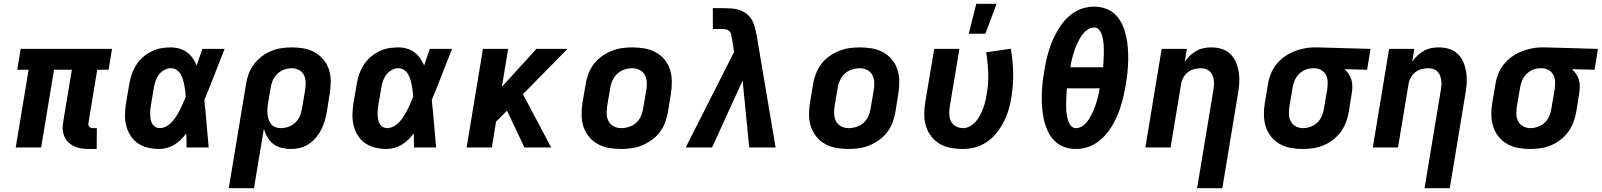

<svg xmlns="http://www.w3.org/2000/svg" viewBox="-20 -778 8451 1013"><path d="M490 8H452Q432 8 412 5.5Q392 3 375 -4.5Q358 -12 343.5 -24.5Q329 -37 321 -54.5Q313 -72 311 -92Q309 -112 313 -132L359 -410H265L197 0H63L131 -410H71L89 -520H571L553 -410H493L447 -132Q446 -126 446.5 -120Q447 -114 450.5 -110Q454 -106 459.5 -104Q465 -102 471 -102H491Z M821 8Q791 8 762 1.5Q733 -5 709 -21Q685 -37 669.5 -61Q654 -85 646.5 -113.5Q639 -142 639.5 -172.5Q640 -203 645 -234L662 -334Q666 -360 674.5 -385Q683 -410 697.5 -433.5Q712 -457 733 -475.5Q754 -494 779 -506.5Q804 -519 829.5 -523.5Q855 -528 881 -528Q905 -528 927 -521.5Q949 -515 966.5 -502Q984 -489 996.5 -471Q1009 -453 1018 -433Q1025 -454 1032.5 -476Q1040 -498 1048 -520H1165Q1138 -453 1112 -385Q1086 -317 1058 -250Q1065 -188 1070 -125Q1075 -62 1081 0H964Q964 -18 964 -36.5Q964 -55 963 -74Q950 -57 934.5 -41.5Q919 -26 900.5 -15Q882 -4 861.5 2Q841 8 821 8ZM822 -102Q840 -102 857.5 -111.5Q875 -121 887.5 -135Q900 -149 910.5 -165.5Q921 -182 929.5 -199Q938 -216 945.5 -233Q953 -250 960 -268Q959 -284 957 -299.5Q955 -315 952 -330.5Q949 -346 944.5 -360.5Q940 -375 932 -388Q924 -401 911 -409.5Q898 -418 881 -418Q864 -418 846.5 -408.5Q829 -399 818 -384Q807 -369 801 -351.5Q795 -334 792 -316L775 -216Q773 -204 772.5 -192Q772 -180 772.5 -168Q773 -156 775.5 -144.5Q778 -133 784 -123.5Q790 -114 800 -108Q810 -102 822 -102Z M1187 215 1278 -334Q1282 -361 1292 -388Q1302 -415 1319.5 -438.5Q1337 -462 1360.5 -480Q1384 -498 1411 -509Q1438 -520 1465.5 -524Q1493 -528 1520 -528Q1552 -528 1583 -522.5Q1614 -517 1640.5 -502Q1667 -487 1686.5 -463.5Q1706 -440 1715.5 -411Q1725 -382 1725 -350Q1725 -318 1720 -286L1704 -186Q1700 -162 1693 -139Q1686 -116 1674.5 -93.5Q1663 -71 1646.5 -51.5Q1630 -32 1609 -18Q1588 -4 1563.5 2Q1539 8 1516 8Q1490 8 1465.5 2Q1441 -4 1422 -18.5Q1403 -33 1391 -54Q1379 -75 1372 -98L1320 215ZM1462 -102Q1482 -102 1502 -109Q1522 -116 1537.5 -130.5Q1553 -145 1561.5 -164.5Q1570 -184 1573 -204L1590 -304Q1593 -324 1592.5 -344.5Q1592 -365 1583.5 -382Q1575 -399 1557.5 -408.5Q1540 -418 1520 -418Q1500 -418 1480 -411Q1460 -404 1444.5 -389.5Q1429 -375 1420 -355.5Q1411 -336 1408 -316L1394 -231Q1391 -216 1390.5 -201.5Q1390 -187 1391.5 -173Q1393 -159 1398 -145.5Q1403 -132 1411.5 -122Q1420 -112 1433.5 -107Q1447 -102 1462 -102Z M2021 8Q1991 8 1962 1.5Q1933 -5 1909 -21Q1885 -37 1869.5 -61Q1854 -85 1846.5 -113.5Q1839 -142 1839.5 -172.5Q1840 -203 1845 -234L1862 -334Q1866 -360 1874.5 -385Q1883 -410 1897.5 -433.5Q1912 -457 1933 -475.5Q1954 -494 1979 -506.5Q2004 -519 2029.5 -523.5Q2055 -528 2081 -528Q2105 -528 2127 -521.5Q2149 -515 2166.5 -502Q2184 -489 2196.5 -471Q2209 -453 2218 -433Q2225 -454 2232.5 -476Q2240 -498 2248 -520H2365Q2338 -453 2312 -385Q2286 -317 2258 -250Q2265 -188 2270 -125Q2275 -62 2281 0H2164Q2164 -18 2164 -36.5Q2164 -55 2163 -74Q2150 -57 2134.5 -41.5Q2119 -26 2100.5 -15Q2082 -4 2061.5 2Q2041 8 2021 8ZM2022 -102Q2040 -102 2057.5 -111.5Q2075 -121 2087.5 -135Q2100 -149 2110.5 -165.5Q2121 -182 2129.5 -199Q2138 -216 2145.5 -233Q2153 -250 2160 -268Q2159 -284 2157 -299.5Q2155 -315 2152 -330.5Q2149 -346 2144.5 -360.5Q2140 -375 2132 -388Q2124 -401 2111 -409.5Q2098 -418 2081 -418Q2064 -418 2046.5 -408.5Q2029 -399 2018 -384Q2007 -369 2001 -351.5Q1995 -334 1992 -316L1975 -216Q1973 -204 1972.5 -192Q1972 -180 1972.5 -168Q1973 -156 1975.5 -144.5Q1978 -133 1984 -123.5Q1990 -114 2000 -108Q2010 -102 2022 -102Z M2442 0 2528 -520H2661L2628 -320L2810 -520H2974L2739 -281L2888 0H2747L2655 -194L2597 -136L2575 0Z M3257 8Q3224 8 3192.5 2.5Q3161 -3 3134.5 -17.5Q3108 -32 3088.5 -55.5Q3069 -79 3059 -108Q3049 -137 3048.5 -169.5Q3048 -202 3053 -234L3070 -334Q3074 -361 3084.5 -388.5Q3095 -416 3112.5 -439.5Q3130 -463 3154.5 -480.5Q3179 -498 3206 -509Q3233 -520 3261 -524Q3289 -528 3316 -528Q3349 -528 3380.5 -522.5Q3412 -517 3439 -502.5Q3466 -488 3485.5 -464.5Q3505 -441 3514.5 -412Q3524 -383 3524.5 -350.5Q3525 -318 3520 -286L3504 -186Q3499 -159 3489 -131.5Q3479 -104 3461 -80.5Q3443 -57 3418.5 -39.5Q3394 -22 3367.5 -11Q3341 0 3312.5 4Q3284 8 3257 8ZM3257 -102Q3278 -102 3298.5 -108.5Q3319 -115 3335.5 -129.5Q3352 -144 3361 -164Q3370 -184 3373 -204L3390 -304Q3394 -325 3392.5 -345.5Q3391 -366 3382 -383Q3373 -400 3355 -409Q3337 -418 3317 -418Q3296 -418 3275.5 -411.5Q3255 -405 3238.5 -390.5Q3222 -376 3212.5 -356Q3203 -336 3200 -316L3183 -216Q3180 -195 3181 -174.5Q3182 -154 3191.5 -137Q3201 -120 3219 -111Q3237 -102 3257 -102Z M3737 0H3598L3853 -504L3842 -575L3841 -576Q3840 -586 3838 -595.5Q3836 -605 3829.5 -612Q3823 -619 3813.5 -622Q3804 -625 3794 -625H3741V-735H3794Q3817 -735 3839.5 -733.5Q3862 -732 3882.5 -725Q3903 -718 3919.5 -705Q3936 -692 3946.5 -674Q3957 -656 3962.5 -635Q3968 -614 3972 -593L4072 0H3933L3898 -353Z M4457 8Q4424 8 4392.5 2.5Q4361 -3 4334.5 -17.5Q4308 -32 4288.5 -55.5Q4269 -79 4259 -108Q4249 -137 4248.5 -169.5Q4248 -202 4253 -234L4270 -334Q4274 -361 4284.5 -388.5Q4295 -416 4312.5 -439.5Q4330 -463 4354.5 -480.5Q4379 -498 4406 -509Q4433 -520 4461 -524Q4489 -528 4516 -528Q4549 -528 4580.5 -522.5Q4612 -517 4639 -502.5Q4666 -488 4685.5 -464.5Q4705 -441 4714.5 -412Q4724 -383 4724.5 -350.5Q4725 -318 4720 -286L4704 -186Q4699 -159 4689 -131.5Q4679 -104 4661 -80.5Q4643 -57 4618.5 -39.5Q4594 -22 4567.5 -11Q4541 0 4512.5 4Q4484 8 4457 8ZM4457 -102Q4478 -102 4498.5 -108.5Q4519 -115 4535.5 -129.5Q4552 -144 4561 -164Q4570 -184 4573 -204L4590 -304Q4594 -325 4592.5 -345.5Q4591 -366 4582 -383Q4573 -400 4555 -409Q4537 -418 4517 -418Q4496 -418 4475.5 -411.5Q4455 -405 4438.5 -390.5Q4422 -376 4412.5 -356Q4403 -336 4400 -316L4383 -216Q4380 -195 4381 -174.5Q4382 -154 4391.5 -137Q4401 -120 4419 -111Q4437 -102 4457 -102Z M5061 8Q5028 8 4997 2.5Q4966 -3 4940 -18Q4914 -33 4895 -56.5Q4876 -80 4866.5 -109Q4857 -138 4856.5 -170Q4856 -202 4861 -234L4909 -520H5042L4991 -216Q4988 -196 4988.5 -175.5Q4989 -155 4997.5 -138Q5006 -121 5023.5 -111.5Q5041 -102 5061 -102Q5080 -102 5098 -112Q5116 -122 5129 -137.5Q5142 -153 5151 -170.5Q5160 -188 5167 -206.5Q5174 -225 5178.5 -243.5Q5183 -262 5186 -281Q5196 -337 5194 -392.5Q5192 -448 5183 -502L5313 -521Q5324 -459 5325.5 -394.5Q5327 -330 5316 -264Q5311 -232 5301.5 -199.5Q5292 -167 5276.5 -136.5Q5261 -106 5239 -78Q5217 -50 5188 -30Q5159 -10 5126 -1Q5093 8 5061 8ZM5091 -600 5131 -758H5238L5179 -600Z M5657 8Q5623 8 5593.5 -3Q5564 -14 5542.5 -36Q5521 -58 5508 -86.5Q5495 -115 5488 -145.5Q5481 -176 5478.5 -208.5Q5476 -241 5476.5 -273.5Q5477 -306 5480.5 -339.5Q5484 -373 5490 -406Q5494 -433 5500.5 -461Q5507 -489 5515.5 -516.5Q5524 -544 5536 -570.5Q5548 -597 5563 -622.5Q5578 -648 5598 -670.5Q5618 -693 5643 -710Q5668 -727 5696.5 -735Q5725 -743 5752 -743Q5786 -743 5815.5 -732Q5845 -721 5866.5 -699Q5888 -677 5901 -648.5Q5914 -620 5921 -589.5Q5928 -559 5930.5 -526.5Q5933 -494 5932.5 -461.5Q5932 -429 5928.5 -395.5Q5925 -362 5919 -329Q5915 -302 5908.5 -274Q5902 -246 5893.5 -218.5Q5885 -191 5873.5 -164.5Q5862 -138 5846.5 -112.5Q5831 -87 5811 -64.5Q5791 -42 5766 -25Q5741 -8 5712.5 0Q5684 8 5657 8ZM5627 -423H5800Q5801 -438 5802 -453Q5803 -468 5803.5 -483Q5804 -498 5804 -512.5Q5804 -527 5803 -541.5Q5802 -556 5799.5 -570.5Q5797 -585 5792 -598.5Q5787 -612 5777.5 -622.5Q5768 -633 5753 -633Q5737 -633 5722 -624Q5707 -615 5696 -602Q5685 -589 5677 -574.5Q5669 -560 5662 -545Q5655 -530 5650 -515Q5645 -500 5640.5 -484.5Q5636 -469 5632.5 -453.5Q5629 -438 5627 -423ZM5657 -102Q5673 -102 5688 -111Q5703 -120 5713.5 -133Q5724 -146 5732 -160.5Q5740 -175 5747 -190Q5754 -205 5759 -220Q5764 -235 5768.5 -250.5Q5773 -266 5776.5 -281.5Q5780 -297 5782 -312H5609Q5608 -297 5607 -282Q5606 -267 5605.5 -252Q5605 -237 5605 -222.5Q5605 -208 5606 -193.5Q5607 -179 5610 -164.5Q5613 -150 5617.5 -136.5Q5622 -123 5632 -112.5Q5642 -102 5657 -102Z M6296 215 6382 -304Q6384 -317 6385 -330.5Q6386 -344 6384 -356.5Q6382 -369 6377 -381Q6372 -393 6363 -401.5Q6354 -410 6341.5 -414Q6329 -418 6316 -418Q6298 -418 6279.5 -413Q6261 -408 6246 -396Q6231 -384 6222 -366.5Q6213 -349 6211 -331L6156 0H6023L6109 -520H6242L6231 -452Q6243 -470 6258 -484.5Q6273 -499 6292 -509.5Q6311 -520 6331 -524Q6351 -528 6370 -528Q6399 -528 6425.5 -520Q6452 -512 6471 -493.5Q6490 -475 6500.5 -450.5Q6511 -426 6515.5 -398.5Q6520 -371 6518.5 -342.5Q6517 -314 6512 -286L6429 215Z M6853 8Q6821 8 6790 2.5Q6759 -3 6732.5 -18Q6706 -33 6687 -56.5Q6668 -80 6658.5 -109Q6649 -138 6648.5 -170Q6648 -202 6653 -234L6670 -334Q6674 -361 6684.5 -387.5Q6695 -414 6713 -437Q6731 -460 6755 -477.5Q6779 -495 6805 -505.5Q6831 -516 6858.5 -522Q6886 -528 6913 -528H6931L7211 -520L7193 -410L7074 -413Q7086 -402 7095.5 -388Q7105 -374 7110 -357.5Q7115 -341 7115 -322.5Q7115 -304 7112 -286L7096 -186Q7091 -159 7081 -132Q7071 -105 7053.5 -81.5Q7036 -58 7012.5 -40Q6989 -22 6962.5 -11Q6936 0 6908 4Q6880 8 6853 8ZM6854 -102Q6874 -102 6894 -109Q6914 -116 6929.5 -130.5Q6945 -145 6953.5 -164.5Q6962 -184 6965 -204L6982 -304Q6985 -323 6985 -342.5Q6985 -362 6977.5 -379Q6970 -396 6954.5 -406Q6939 -416 6920 -418H6907Q6887 -418 6867.5 -410Q6848 -402 6833.5 -387.5Q6819 -373 6811 -354Q6803 -335 6800 -316L6783 -216Q6780 -196 6780.5 -175.5Q6781 -155 6790 -138Q6799 -121 6816.5 -111.5Q6834 -102 6854 -102Z M7496 215 7582 -304Q7584 -317 7585 -330.5Q7586 -344 7584 -356.5Q7582 -369 7577 -381Q7572 -393 7563 -401.5Q7554 -410 7541.5 -414Q7529 -418 7516 -418Q7498 -418 7479.5 -413Q7461 -408 7446 -396Q7431 -384 7422 -366.5Q7413 -349 7411 -331L7356 0H7223L7309 -520H7442L7431 -452Q7443 -470 7458 -484.5Q7473 -499 7492 -509.5Q7511 -520 7531 -524Q7551 -528 7570 -528Q7599 -528 7625.5 -520Q7652 -512 7671 -493.5Q7690 -475 7700.5 -450.5Q7711 -426 7715.5 -398.5Q7720 -371 7718.5 -342.5Q7717 -314 7712 -286L7629 215Z M8053 8Q8021 8 7990 2.5Q7959 -3 7932.5 -18Q7906 -33 7887 -56.5Q7868 -80 7858.5 -109Q7849 -138 7848.5 -170Q7848 -202 7853 -234L7870 -334Q7874 -361 7884.5 -387.5Q7895 -414 7913 -437Q7931 -460 7955 -477.5Q7979 -495 8005 -505.5Q8031 -516 8058.5 -522Q8086 -528 8113 -528H8131L8411 -520L8393 -410L8274 -413Q8286 -402 8295.5 -388Q8305 -374 8310 -357.5Q8315 -341 8315 -322.5Q8315 -304 8312 -286L8296 -186Q8291 -159 8281 -132Q8271 -105 8253.5 -81.5Q8236 -58 8212.5 -40Q8189 -22 8162.5 -11Q8136 0 8108 4Q8080 8 8053 8ZM8054 -102Q8074 -102 8094 -109Q8114 -116 8129.5 -130.5Q8145 -145 8153.5 -164.5Q8162 -184 8165 -204L8182 -304Q8185 -323 8185 -342.5Q8185 -362 8177.5 -379Q8170 -396 8154.5 -406Q8139 -416 8120 -418H8107Q8087 -418 8067.5 -410Q8048 -402 8033.5 -387.5Q8019 -373 8011 -354Q8003 -335 8000 -316L7983 -216Q7980 -196 7980.5 -175.5Q7981 -155 7990 -138Q7999 -121 8016.5 -111.5Q8034 -102 8054 -102Z"/></svg>

Font: Iosevka Aile Extrabold
Style: Italic
Weight: 800
Italic angle: -9°
Designer: Belleve Invis
Foundry: Belleve Invis
Version: Version 31.1.0; ttfautohint (v1.8.4)